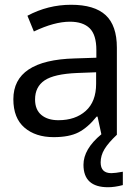

<svg xmlns="http://www.w3.org/2000/svg" viewBox="-20 -565 581 805"><path d="M447 161Q462 161 495 155V211Q461 220 433 220Q330 220 330 126Q330 60 405 -2L389 -76H385Q348 -30 309 -10Q270 10 205 10Q129 10 82.5 -30Q36 -70 36 -149Q36 -313 293 -320L384 -323V-355Q384 -419 356 -446.5Q328 -474 273 -474Q208 -474 122 -433L95 -499Q181 -545 278 -545Q376 -545 423 -501.5Q470 -458 470 -365V0Q434 34 418 60.5Q402 87 402 116Q402 161 447 161ZM383 -214V-262L304 -259Q207 -255 167 -228Q127 -201 127 -148Q127 -105 153.5 -83Q180 -61 225 -61Q296 -61 339.5 -100Q383 -139 383 -214Z"/></svg>

Font: Advent Sans Logo
Style: Regular
Weight: 400
Designer: Types & Symbols
Foundry: Types & Symbols
Version: Version 1.002